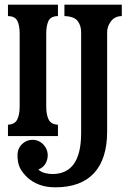

<svg xmlns="http://www.w3.org/2000/svg" viewBox="-20 -780 543 825"><path d="M229 -759.8V-710.9Q197.8 -710.4 188.2 -689.9Q178.7 -669.4 178.7 -636.2V-321.3Q178.7 -287.1 189 -266.4Q199.2 -245.6 229 -244.1V-195.3H14.2V-244.1Q44.4 -245.6 54.4 -267.1Q64.5 -288.6 64.5 -321.3V-636.2Q64.5 -670.9 54.4 -690.7Q44.4 -710.4 14.2 -710.9V-759.8ZM503.4 -759.8V-710.9Q473.1 -710.4 456.8 -688.5Q440.4 -666.5 440.4 -642.1V-215.8Q440.4 -97.2 384 -36.1Q327.6 24.9 217.8 24.9Q178.2 24.9 148.4 13.4Q118.7 2 98.1 -17.1Q75.7 -38.1 65.4 -59.3Q55.2 -80.6 55.2 -112.8Q55.2 -150.4 87.4 -170.4Q102.1 -179.2 120.1 -179.2Q138.7 -179.2 153.3 -169.7Q168 -160.2 176.8 -145Q185.1 -129.4 185.1 -112.8Q185.1 -94.2 175.5 -77.1Q166 -60.1 145 -51.8Q154.8 -41.5 171.6 -36.9Q188.5 -32.2 205.1 -32.2Q328.6 -32.2 328.6 -208V-642.1Q328.6 -669.9 313.7 -689.7Q298.8 -709.5 256.8 -710.9V-759.8Z"/></svg>

Font: BIZ UDMincho
Style: Bold
Weight: 700
Monospace: yes
Designer: TypeBank Co., Ltd.
Foundry: Morisawa Inc.
Version: Version 1.06